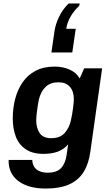

<svg xmlns="http://www.w3.org/2000/svg" viewBox="-20 -907 640 1113"><path d="M243 186Q195 186 155 175Q115 164 86.5 142.5Q58 121 43.5 90.5Q29 60 30 20H167Q168 44 178.5 60.5Q189 77 209.5 85.5Q230 94 257 94Q309 94 334 67.5Q359 41 366 -8L375 -70Q350 -41 315 -28Q280 -15 232 -15Q169 -15 129.5 -41.5Q90 -68 72 -114Q54 -160 54 -220Q54 -280 68 -334Q82 -388 111.5 -430.5Q141 -473 187 -497Q233 -521 297 -521Q344 -521 383.5 -503.5Q423 -486 442 -452L468 -511H572L504 -30Q495 40 466 88Q437 136 383 161Q329 186 243 186ZM276 -106Q329 -106 355.5 -136.5Q382 -167 391 -209Q399 -246 403.5 -280Q408 -314 408 -333Q408 -378 385 -404Q362 -430 319 -430Q273 -430 245 -404Q217 -378 205 -329Q198 -292 194 -259.5Q190 -227 190 -210Q190 -165 210 -135.5Q230 -106 276 -106ZM442 -887 439 -873Q407 -843 388 -809Q369 -775 364 -740H419L399 -603H278L295 -720Q301 -766 322.5 -810Q344 -854 378 -887Z"/></svg>

Font: Chivo Mono SemiBold
Style: Italic
Weight: 600
Italic angle: -8.05°
Monospace: yes
Version: Version 1.008